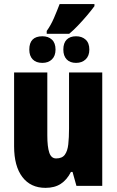

<svg xmlns="http://www.w3.org/2000/svg" viewBox="-20 -907 569 937"><path d="M479 -553.2V0H353L334 -67.9H326.2Q306.6 -29.3 276.6 -9.8Q246.6 9.8 202.1 9.8Q129.4 9.8 89.1 -43.2Q48.8 -96.2 48.8 -192.9V-553.2H210.9V-246.1Q210.9 -190.4 220.5 -162.1Q230 -133.8 253.9 -133.8Q283.2 -133.8 296.4 -151.9Q309.6 -169.9 313.2 -202.6Q316.9 -235.4 316.9 -279.8V-553.2ZM208 -742.2V-755.9Q228 -783.7 243.2 -818.8Q258.3 -854 271 -887.2H440.9V-877Q425.8 -856.4 404.5 -831.3Q383.3 -806.2 360.6 -782.5Q337.9 -758.8 317.9 -742.2ZM187 -600.1Q156.2 -600.1 139.6 -617.2Q123 -634.3 123 -665Q123 -730 187 -730Q215.8 -730 233.4 -713.6Q251 -697.3 251 -665Q251 -634.3 233.4 -617.2Q215.8 -600.1 187 -600.1ZM351.1 -600.1Q321.8 -600.1 305.4 -617.2Q289.1 -634.3 289.1 -665Q289.1 -697.3 305.4 -713.6Q321.8 -730 351.1 -730Q379.9 -730 397.9 -713.6Q416 -697.3 416 -665Q416 -634.3 397.9 -617.2Q379.9 -600.1 351.1 -600.1Z"/></svg>

Font: Open Sans Condensed ExtraBold
Style: Regular
Weight: 800
Width: 3
Designer: Monotype Design Team
Foundry: Monotype Imaging Inc.
Version: Version 3.000; ttfautohint (v1.8.4)